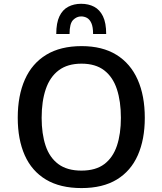

<svg xmlns="http://www.w3.org/2000/svg" viewBox="-20 -958 836 988"><path d="M399.4 9.8Q289.6 9.8 216.6 -33.9Q143.6 -77.6 107.4 -158.9Q71.3 -240.2 71.3 -352.1Q71.3 -466.3 108.2 -549.1Q145 -631.8 218.3 -676.3Q291.5 -720.7 399.9 -720.7Q506.8 -720.7 579.1 -676Q651.4 -631.3 688.2 -548.6Q725.1 -465.8 725.1 -351.6Q725.1 -240.7 689.2 -159.4Q653.3 -78.1 581.1 -34.2Q508.8 9.8 399.4 9.8ZM398.9 -80.1Q472.7 -80.1 517.1 -113.8Q561.5 -147.5 581.8 -208.5Q602.1 -269.5 602.1 -351.6Q602.1 -436.5 581.5 -499Q561 -561.5 516.4 -595.9Q471.7 -630.4 399.4 -630.4Q327.6 -630.4 282.2 -596.2Q236.8 -562 215.6 -499.5Q194.3 -437 194.3 -351.6Q194.3 -269.5 214.6 -208.5Q234.9 -147.5 280 -113.8Q325.2 -80.1 398.9 -80.1ZM269.5 -783.2Q269.5 -840.3 285.9 -874.3Q302.2 -908.2 331.3 -923.3Q360.4 -938.5 397.5 -938.5Q435.5 -938.5 464.4 -923.3Q493.2 -908.2 509.8 -874.3Q526.4 -840.3 526.4 -783.2H459Q459 -819.3 450.2 -838.9Q441.4 -858.4 427.5 -866Q413.6 -873.5 397.5 -873.5Q374.5 -873.5 356.2 -855.2Q337.9 -836.9 337.9 -783.2Z"/></svg>

Font: Comme Medium
Style: Regular
Weight: 500
Version: Version 1.000;gftools[0.9.27]